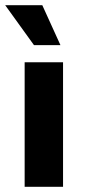

<svg xmlns="http://www.w3.org/2000/svg" viewBox="-26 -720 332 740"><path d="M69 0V-480H217V0ZM-6 -700H137L207 -546H105Z"/></svg>

Font: Mukta Malar ExtraBold
Style: Regular
Weight: 800
Designer: Aadarsh Rajan, Girish Dalvi, Yashodeep Gholap
Foundry: Ek Type
Version: Version 2.538;PS 1.000;hotconv 16.6.51;makeotf.lib2.5.65220;